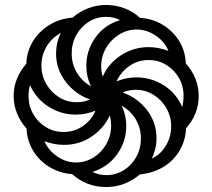

<svg xmlns="http://www.w3.org/2000/svg" viewBox="-20 -744 856 774"><path d="M408 10Q329 10 271 -42Q220 -46 179 -71Q138 -96 113.5 -136.5Q89 -177 87 -226Q63 -252 49 -286Q35 -320 35 -357Q35 -428 86 -487Q88 -537 112.5 -577Q137 -617 178.5 -643Q220 -669 273 -673Q300 -697 335 -710.5Q370 -724 408 -724Q446 -724 482 -710.5Q518 -697 544 -672Q595 -669 636 -644Q677 -619 702 -579Q727 -539 729 -488Q753 -462 767 -428.5Q781 -395 781 -357Q781 -284 730 -227Q728 -178 704 -137Q680 -96 638.5 -71Q597 -46 544 -41Q516 -17 481.5 -3.5Q447 10 408 10ZM347 -396Q328 -434 328 -479Q328 -541 364.5 -592.5Q401 -644 464 -663Q439 -676 408 -676Q369 -676 337.5 -656Q306 -636 287.5 -602.5Q269 -569 269 -528Q269 -485 290.5 -450Q312 -415 347 -396ZM394 -435Q417 -488 467.5 -521Q518 -554 579 -554Q600 -554 620 -550Q640 -546 659 -539Q643 -577 607 -601Q571 -625 531 -625Q493 -625 460.5 -605Q428 -585 408 -551.5Q388 -518 388 -476Q388 -455 394 -435ZM289 -332Q303 -332 316.5 -334.5Q330 -337 343 -343Q285 -363 245.5 -413.5Q206 -464 206 -528Q206 -571 225 -611Q188 -591 167.5 -556Q147 -521 147 -480Q147 -439 166.5 -405.5Q186 -372 218 -352Q250 -332 289 -332ZM715 -312Q717 -323 718.5 -334.5Q720 -346 720 -357Q720 -398 701 -430.5Q682 -463 650 -482.5Q618 -502 579 -502Q536 -502 501.5 -478Q467 -454 450 -416Q488 -432 530 -432Q589 -432 639.5 -400.5Q690 -369 715 -312ZM236 -212Q280 -212 314.5 -236Q349 -260 365 -298Q327 -282 285 -282Q227 -282 176.5 -313.5Q126 -345 101 -401Q95 -380 95 -357Q95 -317 114 -284Q133 -251 165 -231.5Q197 -212 236 -212ZM592 -105Q625 -119 647.5 -155Q670 -191 670 -234Q670 -275 650.5 -308.5Q631 -342 598.5 -362Q566 -382 527 -382Q514 -382 500.5 -379.5Q487 -377 474 -371Q533 -351 572 -301Q611 -251 611 -186Q611 -164 606 -144Q601 -124 592 -105ZM408 -38Q447 -38 479 -58Q511 -78 529.5 -111.5Q548 -145 548 -186Q548 -229 526.5 -264Q505 -299 470 -318Q489 -280 489 -235Q489 -174 452.5 -122.5Q416 -71 353 -51Q379 -38 408 -38ZM286 -89Q324 -89 356.5 -109Q389 -129 408.5 -163Q428 -197 428 -238Q428 -257 423 -279Q399 -227 349.5 -193.5Q300 -160 238 -160Q217 -160 197 -164Q177 -168 159 -175Q175 -138 210.5 -113.5Q246 -89 286 -89Z"/></svg>

Font: Noto Sans Armenian ExtraCondensed
Style: Bold
Weight: 700
Width: 2
Designer: Monotype Design Team
Foundry: Monotype Imaging Inc.
Version: Version 2.008; ttfautohint (v1.8.4.7-5d5b)